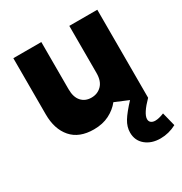

<svg xmlns="http://www.w3.org/2000/svg" viewBox="-177 -661 968 1022"><g transform="rotate(-30 307.5 -150.0)"><path d="M233 12Q287 12 327.5 -8.5Q368 -29 394 -62L566 10V-531H394V-241Q394 -192 369 -166.5Q344 -141 306 -141Q268 -141 245 -166.5Q222 -192 222 -241V-531H50V-186Q50 -95 96.5 -41.5Q143 12 233 12ZM539 135Q523 135 513.5 127.5Q504 120 504 106Q504 73 566 10L478 -29Q431 21 410.5 54.5Q390 88 390 123Q390 172 425.5 201.5Q461 231 516 231Q567 231 614 206L593 122Q561 135 539 135Z"/></g></svg>

Font: Geom ExtraBold
Style: Bold
Weight: 800
Version: Version 1.102